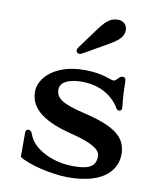

<svg xmlns="http://www.w3.org/2000/svg" viewBox="-88 -850 759 930"><g transform="rotate(10 292.0 -385.0)"><path d="M68.4 -46.4C110.8 -16.1 231.9 11.7 309.6 11.7C500.5 11.7 546.4 -77.6 546.4 -142.6C546.4 -227.5 487.3 -272 331.1 -308.6C217.3 -335.4 190.9 -358.9 190.9 -400.4C190.9 -431.6 225.1 -456.1 297.9 -456.1C353.5 -456.1 427.2 -439 476.1 -370.1C483.9 -354.5 488.8 -349.6 497.6 -349.6C503.4 -349.6 511.2 -353 511.2 -363.3C511.2 -373 503.4 -418.5 503.4 -493.2C503.4 -507.8 497.1 -514.2 487.3 -514.2C470.7 -514.2 459 -488.3 447.3 -488.3C426.8 -488.3 394 -514.2 300.3 -514.2C151.4 -514.2 81.1 -434.6 81.1 -370.6C81.1 -300.3 127.9 -239.7 288.1 -199.7C397.9 -172.4 436 -145.5 436 -113.3C436 -57.6 392.6 -45.9 326.2 -45.9C218.3 -45.9 124.5 -97.7 102.5 -162.6C97.7 -176.8 92.3 -182.1 81.5 -182.1C74.7 -182.1 68.4 -175.8 68.4 -168.5ZM261.2 -586.9C266.1 -586.9 271.5 -589.4 282.7 -595.7L397.5 -661.6C454.6 -693.8 463.4 -717.8 462.4 -741.7C461.4 -767.1 440.4 -783.2 415.5 -782.2C387.7 -780.8 366.2 -773.9 327.1 -720.7L252.4 -619.1C247.6 -612.3 244.6 -606.9 245.1 -601.1C245.1 -594.7 250 -586.4 261.2 -586.9Z"/></g></svg>

Font: Stoke
Style: Regular
Weight: 400
Designer: Nicole Fally
Foundry: Nicole Fally
Version: Version 1.002